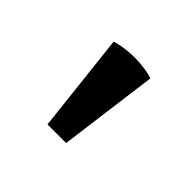

<svg xmlns="http://www.w3.org/2000/svg" viewBox="-61 -791 277 277"><g transform="rotate(45 77.5 -652.5)"><path d="M40 -726C63 -733 93 -733 115 -726L95 -574H57Z"/></g></svg>

Font: Arima Koshi
Style: Regular
Weight: 400
Designer: Joana Correia and Natanael Gama
Foundry: NDISCOVER
Version: Version 1.019;PS 001.019;hotconv 1.0.88;makeotf.lib2.5.64775